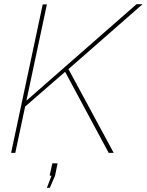

<svg xmlns="http://www.w3.org/2000/svg" viewBox="-20 -730 701 917"><path d="M184 -709H204L106 -249L632 -710H661L307 -400L523 0H499L291 -387L100 -221L53 0H33ZM204 167 226 109H217L230 50H255L243 109L218 167Z"/></svg>

Font: Raleway Thin
Style: Italic
Weight: 100
Italic angle: -12°
Designer: Matt McInerney, Pablo Impallari, Rodrigo Fuenzalida
Foundry: Matt McInerney, Pablo Impallari, Rodrigo Fuenzalida
Version: Version 4.026